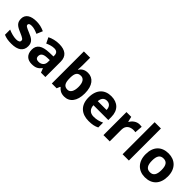

<svg xmlns="http://www.w3.org/2000/svg" viewBox="242 -1985 3219 3219"><g transform="rotate(45 1851.5 -375.0)"><path d="M459 -162C459 -259 400 -294 307 -332C211 -371 193 -384 193 -410C193 -434 215 -446 259 -446C308 -446 354 -429 408 -406L453 -513C388 -543 329 -556 261 -556C130 -556 45 -505 45 -404C45 -311 91 -275 194 -232C300 -187 312 -173 312 -146C312 -118 289 -99 231 -99C179 -99 105 -118 46 -145V-22C101 1 150 10 226 10C380 10 459 -51 459 -162Z M799 -557C722 -557 648 -538 590 -508L639 -407C690 -430 740 -447 793 -447C846 -447 878 -421 878 -364V-340L783 -337C620 -331 539 -279 539 -163C539 -45 611 10 708 10C799 10 842 -15 889 -74H893L922 0H1026V-364C1026 -494 945 -557 799 -557ZM820 -251 878 -253V-208C878 -138 828 -99 764 -99C721 -99 692 -116 692 -162C692 -214 724 -248 820 -251Z M1328 -583V-760H1179V0H1293L1318 -60H1328C1357 -24 1399 10 1479 10C1604 10 1689 -87 1689 -274C1689 -459 1605 -556 1483 -556C1404 -556 1357 -520 1328 -475H1322C1325 -497 1328 -542 1328 -583ZM1435 -437C1498 -437 1537 -383 1537 -276C1537 -169 1498 -111 1437 -111C1354 -111 1328 -169 1328 -275V-291C1330 -389 1357 -437 1435 -437Z M2037 -556C1883 -556 1779 -460 1779 -269C1779 -80 1895 10 2059 10C2143 10 2197 -2 2251 -29V-144C2190 -115 2136 -101 2066 -101C1982 -101 1933 -152 1930 -236H2282V-308C2282 -467 2188 -556 2037 -556ZM2038 -450C2108 -450 2141 -401 2142 -335H1933C1939 -414 1980 -450 2038 -450Z M2708 -556C2635 -556 2577 -510 2545 -454H2538L2516 -546H2403V0H2552V-278C2552 -381 2626 -417 2703 -417C2716 -417 2737 -415 2747 -412L2758 -552C2746 -554 2723 -556 2708 -556Z M3006 0V-760H2857V0Z M3658 -274C3658 -455 3548 -556 3395 -556C3230 -556 3129 -455 3129 -274C3129 -92 3239 10 3392 10C3556 10 3658 -92 3658 -274ZM3281 -274C3281 -382 3314 -436 3393 -436C3473 -436 3506 -382 3506 -274C3506 -166 3473 -110 3394 -110C3314 -110 3281 -166 3281 -274Z"/></g></svg>

Font: Noto Sans Lisu
Style: Bold
Weight: 700
Designer: Monotype Design Team. David Williams.
Foundry: Monotype Imaging Inc.
Version: Version 2.102